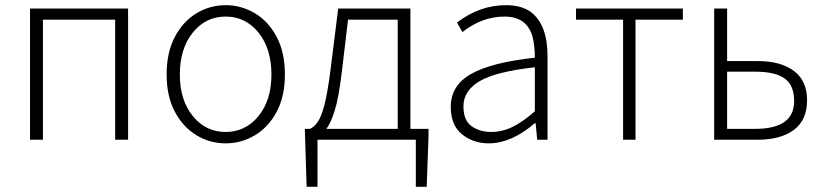

<svg xmlns="http://www.w3.org/2000/svg" viewBox="-20 -543 3184 742"><path d="M475 -3H425V-467H146V-3H96V-510H475Z M852 11Q791 11 739 -20.5Q687 -52 655.5 -111.5Q624 -171 624 -255Q624 -340 655.5 -400Q687 -460 739 -491.5Q791 -523 852 -523Q913 -523 965.5 -491.5Q1018 -460 1049.5 -400Q1081 -340 1081 -255Q1081 -171 1049.5 -111.5Q1018 -52 965.5 -20.5Q913 11 852 11ZM852 -33Q929 -33 979 -94.5Q1029 -156 1029 -255Q1029 -355 979 -417Q929 -479 852 -479Q775 -479 725 -417Q675 -355 675 -255Q675 -156 725 -94.5Q775 -33 852 -33Z M1629 179H1587V-3H1207V179H1165L1158 -45H1178Q1194 -52 1208 -72Q1222 -92 1234 -138.5Q1246 -185 1257 -271L1287 -510H1566V-45H1636V-15ZM1517 -45V-467H1325Q1313 -366 1301 -265Q1289 -164 1273 -114Q1257 -64 1241 -45Z M1869 11Q1809 11 1765.5 -24Q1722 -59 1722 -130Q1722 -213 1801 -257.5Q1880 -302 2047 -320Q2047 -366 2038 -401Q2016 -479 1930 -479Q1843 -479 1767 -419L1746 -456Q1834 -523 1935 -523Q1995 -523 2031 -497Q2096 -448 2096 -326V-3H2056L2050 -67H2047Q1956 11 1869 11ZM1878 -33Q1921 -33 1961.5 -53Q2002 -73 2047 -113V-283Q1895 -266 1833 -229Q1771 -192 1771 -132Q1771 -77 1803 -55Q1835 -33 1878 -33Z M2436 -3H2388V-467H2206V-510H2619V-467H2436Z M2908 -3H2740V-510H2790V-307H2908Q2997 -307 3048 -269Q3099 -231 3099 -156Q3099 -79 3048 -41Q2997 -3 2908 -3ZM2898 -45Q3049 -45 3049 -152Q3049 -214 3012 -240Q2975 -266 2898 -266H2790V-45Z"/></svg>

Font: LXGW 975 Gothic SC 200W
Style: Regular
Weight: 200
Version: Version 2.01;February 25, 2021